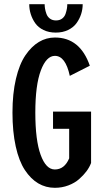

<svg xmlns="http://www.w3.org/2000/svg" viewBox="-20 -885 490 916"><path d="M374.5 -865Q374.5 -840.5 367 -817.5Q359.5 -794.5 344.8 -774.2Q330 -754 304.5 -741.8Q279 -729.5 246 -729.5Q213 -729.5 187.8 -741.8Q162.5 -754 148.2 -774.2Q134 -794.5 126.8 -817.5Q119.5 -840.5 119.5 -865H193Q193 -855 194.8 -844Q196.5 -833 201.5 -819Q206.5 -805 218.2 -796.2Q230 -787.5 247 -787.5Q264.5 -787.5 276.2 -796.2Q288 -805 292.8 -819.2Q297.5 -833.5 299.2 -844Q301 -854.5 301 -865ZM414.5 -352.5V-107.5Q407 -87.5 392.8 -68.2Q378.5 -49 357.5 -30.5Q336.5 -12 306.2 -0.5Q276 11 241.5 11Q198.5 11 162.5 -10.2Q126.5 -31.5 98.5 -74Q70.5 -116.5 55 -186.5Q39.5 -256.5 39.5 -348Q39.5 -438.5 56 -508.8Q72.5 -579 101.2 -621.2Q130 -663.5 165.5 -684.8Q201 -706 242 -706Q362 -706 408.5 -571.5L313 -523Q292.5 -618.5 242 -618.5Q201 -618.5 174.8 -548.8Q148.5 -479 148.5 -348Q148.5 -215.5 174 -146Q199.5 -76.5 241.5 -76.5Q287.5 -76.5 310 -129.5V-270.5H233V-352.5Z"/></svg>

Font: League Mono Condensed Medium
Style: Regular
Weight: 500
Width: 1
Designer: Tyler Finck
Foundry: The League of Moveable Type / Tyler Finck
Version: Version 2.210